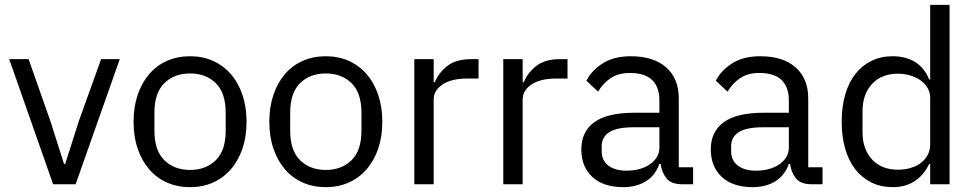

<svg xmlns="http://www.w3.org/2000/svg" viewBox="-20 -760 4022 792"><path d="M199 0 18 -516H98L188 -260L244 -84H249L305 -260L397 -516H474L292 0Z M764 12Q712 12 669 -7Q626 -26 595.5 -61.5Q565 -97 548 -146.5Q531 -196 531 -258Q531 -319 548 -369Q565 -419 595.5 -454.5Q626 -490 669 -509Q712 -528 764 -528Q816 -528 858.5 -509Q901 -490 932 -454.5Q963 -419 980 -369Q997 -319 997 -258Q997 -196 980 -146.5Q963 -97 932 -61.5Q901 -26 858.5 -7Q816 12 764 12ZM764 -59Q829 -59 870 -99Q911 -139 911 -221V-295Q911 -377 870 -417Q829 -457 764 -457Q699 -457 658 -417Q617 -377 617 -295V-221Q617 -139 658 -99Q699 -59 764 -59Z M1324 12Q1272 12 1229 -7Q1186 -26 1155.5 -61.5Q1125 -97 1108 -146.5Q1091 -196 1091 -258Q1091 -319 1108 -369Q1125 -419 1155.5 -454.5Q1186 -490 1229 -509Q1272 -528 1324 -528Q1376 -528 1418.5 -509Q1461 -490 1492 -454.5Q1523 -419 1540 -369Q1557 -319 1557 -258Q1557 -196 1540 -146.5Q1523 -97 1492 -61.5Q1461 -26 1418.5 -7Q1376 12 1324 12ZM1324 -59Q1389 -59 1430 -99Q1471 -139 1471 -221V-295Q1471 -377 1430 -417Q1389 -457 1324 -457Q1259 -457 1218 -417Q1177 -377 1177 -295V-221Q1177 -139 1218 -99Q1259 -59 1324 -59Z M1689 0V-516H1769V-421H1774Q1788 -458 1824 -487Q1860 -516 1923 -516H1954V-436H1907Q1842 -436 1805.5 -411.5Q1769 -387 1769 -350V0Z M2056 0V-516H2136V-421H2141Q2155 -458 2191 -487Q2227 -516 2290 -516H2321V-436H2274Q2209 -436 2172.5 -411.5Q2136 -387 2136 -350V0Z M2794 0Q2749 0 2729.5 -24Q2710 -48 2705 -84H2700Q2683 -36 2644 -12Q2605 12 2551 12Q2469 12 2423.5 -30Q2378 -72 2378 -144Q2378 -217 2431.5 -256Q2485 -295 2598 -295H2700V-346Q2700 -401 2670 -430Q2640 -459 2578 -459Q2531 -459 2499.5 -438Q2468 -417 2447 -382L2399 -427Q2420 -469 2466 -498.5Q2512 -528 2582 -528Q2676 -528 2728 -482Q2780 -436 2780 -354V-70H2839V0ZM2564 -56Q2594 -56 2619 -63Q2644 -70 2662 -83Q2680 -96 2690 -113Q2700 -130 2700 -150V-235H2594Q2525 -235 2493.5 -215Q2462 -195 2462 -157V-136Q2462 -98 2489.5 -77Q2517 -56 2564 -56Z M3328 0Q3283 0 3263.5 -24Q3244 -48 3239 -84H3234Q3217 -36 3178 -12Q3139 12 3085 12Q3003 12 2957.5 -30Q2912 -72 2912 -144Q2912 -217 2965.5 -256Q3019 -295 3132 -295H3234V-346Q3234 -401 3204 -430Q3174 -459 3112 -459Q3065 -459 3033.5 -438Q3002 -417 2981 -382L2933 -427Q2954 -469 3000 -498.5Q3046 -528 3116 -528Q3210 -528 3262 -482Q3314 -436 3314 -354V-70H3373V0ZM3098 -56Q3128 -56 3153 -63Q3178 -70 3196 -83Q3214 -96 3224 -113Q3234 -130 3234 -150V-235H3128Q3059 -235 3027.5 -215Q2996 -195 2996 -157V-136Q2996 -98 3023.5 -77Q3051 -56 3098 -56Z M3817 -84H3813Q3766 12 3662 12Q3614 12 3575 -7Q3536 -26 3508.5 -61Q3481 -96 3466.5 -146Q3452 -196 3452 -258Q3452 -320 3466.5 -370Q3481 -420 3508.5 -455Q3536 -490 3575 -509Q3614 -528 3662 -528Q3716 -528 3754.5 -504.5Q3793 -481 3813 -432H3817V-740H3897V0H3817ZM3684 -60Q3711 -60 3735.5 -67Q3760 -74 3778 -87.5Q3796 -101 3806.5 -120.5Q3817 -140 3817 -165V-357Q3817 -378 3806.5 -396.5Q3796 -415 3778 -428Q3760 -441 3735.5 -448.5Q3711 -456 3684 -456Q3616 -456 3577 -413.5Q3538 -371 3538 -302V-214Q3538 -145 3577 -102.5Q3616 -60 3684 -60Z"/></svg>

Font: Aneliza
Style: Regular
Weight: 400
Designer: Mike Abbink, Paul van der Laan, Pieter van Rosmalen
Foundry: Bold Monday
Version: Version 3.001;September 8, 2019;FontCreator 11.5.0.2425 64-b